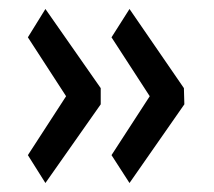

<svg xmlns="http://www.w3.org/2000/svg" viewBox="-20 -509 477 427"><path d="M268 -489 228 -426 313 -295 228 -164 268 -102 390 -277 389 -313ZM81 -489 42 -426 127 -295 42 -164 81 -102 204 -277V-313Z"/></svg>

Font: Involve Medium
Style: Regular
Weight: 500
Designer: Stefan Peev
Foundry: Context Ltd.
Version: Version 1.001